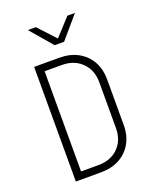

<svg xmlns="http://www.w3.org/2000/svg" viewBox="-170 -1050 940 1149"><g transform="rotate(-20 300.0 -475.0)"><path d="M110 0V-730H270Q338 -730 388.5 -702.5Q439 -675 467 -625.5Q495 -576 495 -510V-220Q495 -154 467 -104.5Q439 -55 388.5 -27.5Q338 0 270 0ZM160 -46H270Q349 -46 397 -93.5Q445 -141 445 -220V-510Q445 -588 396.5 -636Q348 -684 270 -684H160ZM270 -810 150 -950H201L302 -841L402 -950H450L330 -810Z"/></g></svg>

Font: Tiny Thin
Style: Regular
Weight: 100
Monospace: yes
Designer: Philipp Nurullin, Konstantin Bulenkov
Foundry: JetBrains
Version: Version 2.251; ttfautohint (v1.8.4.7-5d5b)